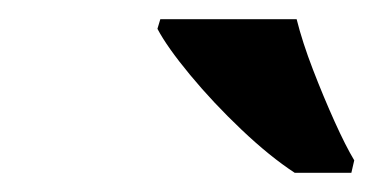

<svg xmlns="http://www.w3.org/2000/svg" viewBox="-20 -786 389 200"><path d="M287 -606Q261 -623 231.5 -651Q202 -679 178 -708Q154 -737 144 -756L147 -766H289Q295 -742 306 -713.5Q317 -685 328.5 -659.5Q340 -634 349 -619L346 -606Z"/></svg>

Font: Noto Serif ExtraCondensed ExtraBold
Style: Italic
Weight: 800
Width: 2
Italic angle: -12°
Designer: Monotype Design Team
Foundry: Monotype Imaging Inc.
Version: Version 2.013